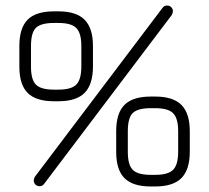

<svg xmlns="http://www.w3.org/2000/svg" viewBox="-20 -674 756 694"><path d="M123 -1Q114 -1 108 -7Q102 -13 102 -22Q102 -27 106 -35L567 -645Q573 -654 584 -654Q593 -654 599 -648Q605 -642 605 -633Q605 -628 601 -620L140 -10Q134 -1 123 -1ZM175 -308Q110 -308 80 -338Q50 -368 50 -433V-508Q50 -573 80 -603Q110 -633 175 -633H191Q256 -633 286 -602.5Q316 -572 316 -508V-434Q316 -369 286 -338.5Q256 -308 191 -308ZM92 -433Q92 -386 110 -368Q128 -350 175 -350H191Q238 -350 256 -368.5Q274 -387 274 -434V-508Q274 -554 256 -572.5Q238 -591 191 -591H175Q128 -591 110 -573.5Q92 -556 92 -508ZM525 0Q460 0 430 -30Q400 -60 400 -125V-200Q400 -265 430 -295Q460 -325 525 -325H541Q606 -325 636 -294.5Q666 -264 666 -200V-126Q666 -61 636 -30.5Q606 0 541 0ZM442 -125Q442 -78 460 -60Q478 -42 525 -42H541Q588 -42 606 -60.5Q624 -79 624 -126V-200Q624 -246 606 -264.5Q588 -283 541 -283H525Q478 -283 460 -265.5Q442 -248 442 -200Z"/></svg>

Font: Jura Light
Style: Regular
Weight: 300
Designer: Daniel Johnson, Alexei Vanyashin
Foundry: Daniel Johnson
Version: Version 5.103